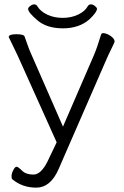

<svg xmlns="http://www.w3.org/2000/svg" viewBox="-20 -859 569 881"><path d="M383 -831Q388 -839 397 -839Q406 -839 415.5 -831.5Q425 -824 425 -819Q425 -803 390 -770Q343 -729 269 -729Q195 -729 152 -765.5Q109 -802 109 -818Q109 -824 118.5 -831.5Q128 -839 137 -839Q146 -839 151 -831Q165 -807 196.5 -792Q228 -777 267.5 -777Q307 -777 338.5 -792Q370 -807 383 -831ZM20 -689Q20 -702 55 -702Q90 -702 93 -691Q98 -678 106 -654.5Q114 -631 121 -616L269 -278L411 -606Q426 -641 444 -701Q446 -707 454.5 -707Q463 -707 476 -701Q505 -686 506 -668Q505 -663 491.5 -636Q478 -609 469 -588L248 -81Q211 2 146.5 2Q82 2 36 -37Q33 -39 33 -51Q33 -63 41 -78.5Q49 -94 56 -94Q63 -94 81 -76Q99 -58 133.5 -58Q168 -58 198 -118L240 -206L61 -604Q38 -653 29.5 -669.5Q21 -686 20 -689ZM476 -701V-702Q476 -702 476 -701Z"/></svg>

Font: LXGW WenKai Light
Style: Regular
Weight: 300
Designer: LXGW / Fontworks Inc.
Foundry: LXGW / Fontworks Inc.
Version: Version 1.501; October 10, 2024